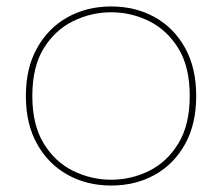

<svg xmlns="http://www.w3.org/2000/svg" viewBox="-20 -567 687 594"><path d="M324 7Q249 7 189.5 -26Q130 -59 95 -121Q60 -183 60 -270Q60 -357 95 -419Q130 -481 189.5 -514Q249 -547 324 -547Q399 -547 458.5 -514Q518 -481 552.5 -419Q587 -357 587 -270Q587 -183 552.5 -121Q518 -59 458.5 -26Q399 7 324 7ZM324 -11Q386 -11 441.5 -38.5Q497 -66 532 -123.5Q567 -181 567 -270Q567 -360 532 -417Q497 -474 441.5 -501.5Q386 -529 324 -529Q262 -529 206 -501.5Q150 -474 115 -417Q80 -360 80 -270Q80 -181 115 -123.5Q150 -66 206 -38.5Q262 -11 324 -11Z"/></svg>

Font: Poppins Variable
Style: Regular
Weight: 100
Designer: Jonny Pinhorn
Foundry: Indian Type Foundry
Version: Version 6.000